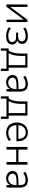

<svg xmlns="http://www.w3.org/2000/svg" viewBox="1869 -2403 664 4442"><g transform="rotate(90 2201.0 -182.0)"><path d="M84 0V-485H140V-54H116L437 -485H491V0H435V-431H459L137 0Z M811 8Q749 8 695.5 -9Q642 -26 610 -56L633 -102Q668 -72 713 -57Q758 -42 810 -42Q886 -42 919 -66Q952 -90 952 -134Q952 -177 923.5 -199.5Q895 -222 842 -222H734V-270H833Q880 -270 908 -292.5Q936 -315 936 -354Q936 -395 906.5 -419Q877 -443 814 -443Q764 -443 722 -430Q680 -417 640 -387L617 -433Q658 -464 709 -479Q760 -494 818 -494Q908 -494 952 -457.5Q996 -421 996 -357Q996 -310 963.5 -278.5Q931 -247 878 -241V-254Q917 -253 947.5 -237.5Q978 -222 995 -195Q1012 -168 1012 -133Q1012 -69 962 -30.5Q912 8 811 8Z M1099 130V-50H1148Q1173 -86 1188.5 -128.5Q1204 -171 1211 -223.5Q1218 -276 1218 -339V-485H1546V-50H1621V130H1568V0H1152V130ZM1211 -50H1487V-435H1274V-333Q1274 -252 1257.5 -177.5Q1241 -103 1211 -50Z M1886 8Q1837 8 1798.5 -11Q1760 -30 1737.5 -63Q1715 -96 1715 -137Q1715 -191 1742 -222Q1769 -253 1833 -265.5Q1897 -278 2009 -278H2052V-233H2010Q1943 -233 1897.5 -229Q1852 -225 1826 -214.5Q1800 -204 1789.5 -186Q1779 -168 1779 -142Q1779 -97 1810 -69Q1841 -41 1894 -41Q1937 -41 1969.5 -61.5Q2002 -82 2021 -118Q2040 -154 2040 -200V-314Q2040 -381 2013 -411.5Q1986 -442 1927 -442Q1883 -442 1842.5 -429Q1802 -416 1759 -388L1735 -435Q1761 -453 1792.5 -466Q1824 -479 1858.5 -486.5Q1893 -494 1926 -494Q1985 -494 2023.5 -474Q2062 -454 2080.5 -414Q2099 -374 2099 -311V0H2041V-117H2051Q2042 -78 2019 -50Q1996 -22 1962 -7Q1928 8 1886 8Z M2208 130V-50H2257Q2282 -86 2297.5 -128.5Q2313 -171 2320 -223.5Q2327 -276 2327 -339V-485H2655V-50H2730V130H2677V0H2261V130ZM2320 -50H2596V-435H2383V-333Q2383 -252 2366.5 -177.5Q2350 -103 2320 -50Z M3056 8Q2981 8 2927 -22Q2873 -52 2844 -108Q2815 -164 2815 -241Q2815 -317 2844 -373.5Q2873 -430 2924.5 -462Q2976 -494 3043 -494Q3108 -494 3153.5 -465.5Q3199 -437 3223.5 -384.5Q3248 -332 3248 -258V-230H2859V-275H3210L3194 -262Q3194 -348 3156 -396.5Q3118 -445 3044 -445Q2989 -445 2951 -419.5Q2913 -394 2894 -349.5Q2875 -305 2875 -247V-242Q2875 -178 2895.5 -133.5Q2916 -89 2957 -66Q2998 -43 3054 -43Q3099 -43 3138.5 -57Q3178 -71 3216 -104L3240 -58Q3208 -28 3158 -10Q3108 8 3056 8Z M3380 0V-485H3441V-276H3728V-485H3789V0H3728V-225H3441V0Z M4107 8Q4058 8 4019.5 -11Q3981 -30 3958.5 -63Q3936 -96 3936 -137Q3936 -191 3963 -222Q3990 -253 4054 -265.5Q4118 -278 4230 -278H4273V-233H4231Q4164 -233 4118.5 -229Q4073 -225 4047 -214.5Q4021 -204 4010.5 -186Q4000 -168 4000 -142Q4000 -97 4031 -69Q4062 -41 4115 -41Q4158 -41 4190.5 -61.5Q4223 -82 4242 -118Q4261 -154 4261 -200V-314Q4261 -381 4234 -411.5Q4207 -442 4148 -442Q4104 -442 4063.5 -429Q4023 -416 3980 -388L3956 -435Q3982 -453 4013.5 -466Q4045 -479 4079.5 -486.5Q4114 -494 4147 -494Q4206 -494 4244.5 -474Q4283 -454 4301.5 -414Q4320 -374 4320 -311V0H4262V-117H4272Q4263 -78 4240 -50Q4217 -22 4183 -7Q4149 8 4107 8Z"/></g></svg>

Font: Nunito Sans 12pt Light
Style: Regular
Weight: 300
Designer: Vernon Adams
Foundry: Vernon Adams
Version: Version 3.101;gftools[0.9.27]